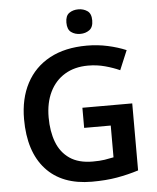

<svg xmlns="http://www.w3.org/2000/svg" viewBox="-61 -975 848 1036"><g transform="rotate(-5 363.0 -456.5)"><path d="M378 -392H648V-29Q591 -11 531 -0.5Q471 10 395 10Q233 10 146 -86Q59 -182 59 -358Q59 -469 102.5 -551.5Q146 -634 229 -679Q312 -724 431 -724Q489 -724 543.5 -712Q598 -700 643 -681L599 -576Q564 -592 520 -604Q476 -616 428 -616Q355 -616 302 -584Q249 -552 220.5 -493.5Q192 -435 192 -356Q192 -280 214 -222Q236 -164 284 -131Q332 -98 409 -98Q447 -98 473 -102Q499 -106 522 -111V-283H378ZM402 -923Q430 -923 451 -908.5Q472 -894 472 -857Q472 -820 451 -805Q430 -790 402 -790Q373 -790 352.5 -805Q332 -820 332 -857Q332 -894 352.5 -908.5Q373 -923 402 -923Z"/></g></svg>

Font: Noto Sans Ethiopic SemiBold
Style: Regular
Weight: 600
Designer: Monotype Design Team
Foundry: Monotype Imaging Inc.
Version: Version 2.102; ttfautohint (v1.8.4.7-5d5b)